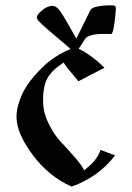

<svg xmlns="http://www.w3.org/2000/svg" viewBox="-20 -687 496 721"><path d="M370.1 -559.6H397.5C402 -559.6 406.1 -572.9 409.7 -599.6C413.2 -626.3 415 -645.5 415 -657.2C415 -663.7 410.8 -667 402.3 -667C352.9 -667 325.2 -660.8 319.3 -648.4L266.6 -542C262.7 -548.5 252.9 -565.8 237.3 -593.8C221.7 -621.7 209.8 -640.6 201.7 -650.4C193.5 -660.2 185.5 -665 177.7 -665C164.7 -665 151.5 -659.5 138.2 -648.4C124.8 -637.4 118.2 -628.6 118.2 -622.1C118.2 -620.1 118.7 -618.2 119.6 -616.2C120.6 -614.3 122.1 -612 124 -609.4C126 -606.8 128.4 -604.2 131.3 -601.6C134.3 -599 138.2 -595.4 143.1 -590.8C147.9 -586.3 152.8 -581.9 157.7 -577.6C162.6 -573.4 169.1 -567.9 177.2 -561C185.4 -554.2 193.2 -547.5 200.7 -541C208.2 -534.5 217.8 -526.4 229.5 -516.6L245.1 -502.9C202.8 -485.4 166.7 -461.6 136.7 -431.6C101.6 -396.5 76.8 -363.3 62.5 -332C48.8 -300.8 42 -272.8 42 -248C42 -207 62.3 -159.3 103 -105C143.7 -50.6 192.4 -11.1 249 13.7C316.7 -10.4 371.1 -49.5 412.1 -103.5L357.4 -124C349.6 -98 329.1 -72.6 295.9 -47.9C290 -60.2 278.2 -76.7 260.3 -97.2C242.4 -117.7 224.9 -136.9 208 -154.8C191.1 -172.7 175.8 -195.8 162.1 -224.1C148.4 -252.4 141.6 -280.9 141.6 -309.6C141.6 -344.1 146.8 -371.4 157.2 -391.6C167.6 -411.8 188.2 -432 218.8 -452.1C224 -443 242.5 -419.6 274.4 -381.8L372.1 -432.6C340.8 -463.9 308.6 -487.6 275.4 -503.9C279.3 -509.1 283.2 -515 287.1 -521.5C294.9 -534.5 300.5 -542.6 303.7 -545.9C307.6 -549.2 314.6 -552.2 324.7 -555.2C334.8 -558.1 349.9 -559.6 370.1 -559.6Z"/></svg>

Font: TriodPostnaja
Style: Medium
Weight: 500
Version: 20110805; ttfautohint (v0.96) -l 8 -r 50 -G 200 -x 14 -w "G"